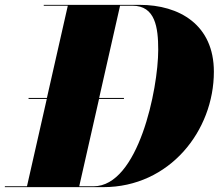

<svg xmlns="http://www.w3.org/2000/svg" viewBox="-60 -770 900 790"><path d="M365 0C638 0 820 -232 820 -475C820 -668 678 -750 515 -750H120V-746.5H219L133 -367H57.5V-363H132.5L51 -3.5H-40V0ZM450 -363V-367H348L434 -746.5H485C579 -746.5 591 -657 591 -565C591 -403 509 -3.5 325 -3.5H266L347.5 -363Z"/></svg>

Font: Bodoni* 48pt Fatface
Style: Italic
Weight: 900
Italic angle: -13°
Version: Version 2.3